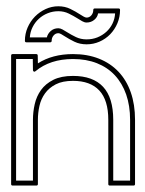

<svg xmlns="http://www.w3.org/2000/svg" viewBox="-20 -575 458 606"><path d="M94.2 -404.3Q99.1 -404.3 99.1 -399.4L99.6 -375Q145.5 -404.3 210.4 -404.3Q255.9 -404.3 292.2 -389.9Q328.6 -375.5 354 -348.6Q379.4 -321.8 392.8 -283.4Q406.2 -245.1 406.2 -196.8V5.9Q406.2 10.7 401.4 10.7H326.7Q321.8 10.7 321.8 5.9V-196.8Q321.8 -258.8 293.5 -289.3Q265.1 -319.8 210.4 -319.8Q177.2 -319.8 156 -308.8Q134.8 -297.9 122.1 -280.3Q109.4 -262.7 104.5 -240.7Q99.6 -218.8 99.6 -196.8V5.9Q99.6 10.7 94.7 10.7H20Q15.1 10.7 15.1 5.9V-399.4Q15.1 -404.3 20 -404.3ZM30.8 -388.7V-4.9H84V-196.8Q84 -221.7 89.6 -246.3Q95.2 -271 109.4 -290.8Q123.5 -310.5 148.2 -323Q172.9 -335.4 210.4 -335.4Q273.4 -335.4 305.4 -301Q337.4 -266.6 337.4 -196.8V-4.9H390.6V-196.8Q390.6 -241.2 378.2 -276.9Q365.7 -312.5 342.5 -337.4Q319.3 -362.3 285.9 -375.5Q252.4 -388.7 210.4 -388.7Q138.2 -388.7 91.8 -350.1Q89.4 -347.7 86.7 -349.1Q84 -350.6 84 -354L83.5 -388.7ZM63.5 -441.4Q58.6 -441.4 58.6 -446.3Q58.6 -468.3 67.1 -488Q75.7 -507.8 90.3 -522.7Q105 -537.6 124 -546.4Q143.1 -555.2 164.1 -555.2Q185.1 -555.2 201.9 -546.9Q218.8 -538.6 231.4 -530.3Q238.3 -525.9 243.9 -522.7Q249.5 -519.5 253.4 -519.5Q262.2 -519.5 268.3 -526.6Q274.4 -533.7 274.4 -543.5Q274.4 -548.3 279.3 -548.3H354Q358.9 -548.3 358.9 -543.5Q358.9 -521.5 350.6 -501.7Q342.3 -481.9 327.9 -467Q313.5 -452.1 294.2 -443.6Q274.9 -435.1 253.4 -435.1Q231.9 -435.1 214.8 -443.4Q197.8 -451.7 185.1 -460Q178.2 -464.4 173.1 -467.3Q168 -470.2 164.1 -470.2Q155.3 -470.2 149.2 -463.1Q143.1 -456.1 143.1 -446.3Q143.1 -441.4 138.2 -441.4ZM127.9 -457Q130.4 -468.3 140.1 -477.1Q149.9 -485.8 164.1 -485.8Q170.4 -485.8 177.5 -481.9Q184.6 -478 192.9 -472.7Q204.6 -465.3 219.7 -458Q234.9 -450.7 253.4 -450.7Q271.5 -450.7 287.4 -457Q303.2 -463.4 315.4 -474.4Q327.6 -485.4 335 -500.5Q342.3 -515.6 343.3 -532.7H289.6Q287.6 -520.5 277.3 -512.2Q267.1 -503.9 253.4 -503.9Q246.6 -503.9 239.3 -508.1Q231.9 -512.2 223.6 -517.6Q211.9 -524.9 197 -532.2Q182.1 -539.6 164.1 -539.6Q146.5 -539.6 130.6 -533.2Q114.7 -526.9 102.5 -515.6Q90.3 -504.4 82.8 -489.3Q75.2 -474.1 74.2 -457Z"/></svg>

Font: Fibel Sued Kontur LRS
Style: Regular
Weight: 400
Designer: Peter Wiegel
Foundry: Peter Wiegel
Version: Version 000.000